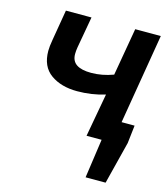

<svg xmlns="http://www.w3.org/2000/svg" viewBox="-109 -625 778 899"><g transform="rotate(15 279.5 -176.0)"><path d="M417 0H344L382 -210Q317 -190 247 -190Q169 -190 118.5 -226Q68 -262 68 -338Q68 -359 74 -393L99 -541H223L196 -389Q193 -371 193 -356Q193 -322 217 -306Q241 -290 288 -290Q341 -290 395 -310L435 -541H559L486 -104H549L539 -17L487 189H390Z"/></g></svg>

Font: Nebula Sans Semibold
Style: Regular
Weight: 600
Italic angle: -9°
Designer: Paul D. Hunt for Adobe (as Source Sans)
Foundry: Nebula Entertainment & Broadcasting LLC
Version: Version 1.010